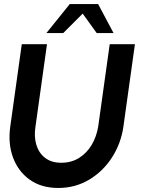

<svg xmlns="http://www.w3.org/2000/svg" viewBox="-20 -919 721 952"><path d="M269 13Q185 13 127.5 -28Q70 -69 44.5 -138.2Q19 -207.5 31 -292L88 -700H213L156 -292Q148 -242.5 160 -201.8Q172 -161 203.2 -136.5Q234.5 -112 284 -112Q334 -112 372.5 -136.2Q411 -160.5 435 -201.5Q459 -242.5 467 -292L524 -700H649L592 -292Q580 -207.5 535.2 -138.2Q490.5 -69 421.8 -28Q353 13 269 13ZM466.5 -899 543 -755H459.5L390 -851.5L293.5 -755H210L326 -899Z"/></svg>

Font: Urbanist
Style: Bold Italic
Weight: 700
Italic angle: -8°
Designer: Corey Hu
Foundry: Corey Hu
Version: Version 1.330; ttfautohint (v1.8.4.7-5d5b)